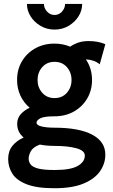

<svg xmlns="http://www.w3.org/2000/svg" viewBox="-20 -743 584 988"><path d="M67.9 -331.5Q67.9 -385.3 92.8 -427.5Q117.7 -469.7 161.4 -494.1Q205.1 -518.6 260.7 -518.6Q303.7 -518.6 340.8 -502.9Q360.4 -516.1 383.3 -523.9Q406.2 -531.7 435.5 -531.7Q485.4 -531.7 522 -515.6L493.2 -412.1Q465.8 -435.1 421.9 -437.5Q453.6 -391.1 453.6 -331.5Q453.6 -278.3 428.5 -235.8Q403.3 -193.4 359.9 -168.9Q316.4 -144.5 260.7 -144.5Q207.5 -144.5 187.7 -134.3Q168 -124 168 -111.3Q168 -98.6 193.8 -92.3Q219.7 -85.9 260.7 -85.9Q385.7 -85.9 453.9 -50.3Q522 -14.6 522 52.7Q522 98.6 494.9 137.9Q467.8 177.2 410.2 201.4Q352.5 225.6 260.7 225.6Q168.9 225.6 116.9 205.1Q64.9 184.6 43.5 150.4Q22 116.2 22 75.2Q22 35.2 43.5 8.1Q64.9 -19 101.6 -35.2Q68.4 -63.5 68.4 -105.5Q68.4 -134.8 86.7 -155.3Q105 -175.8 132.8 -188.5Q102.5 -213.9 85.2 -250.7Q67.9 -287.6 67.9 -331.5ZM173.3 -331.5Q173.3 -293 197.3 -265.6Q221.2 -238.3 260.7 -238.3Q300.3 -238.3 324.2 -265.6Q348.1 -293 348.1 -331.5Q348.1 -370.1 324.2 -397.5Q300.3 -424.8 260.7 -424.8Q221.2 -424.8 197.3 -397.5Q173.3 -370.1 173.3 -331.5ZM416.5 57.6Q416.5 31.7 372.8 19.8Q329.1 7.8 260.7 7.8Q219.2 7.8 185.1 1Q150.4 13.7 138.9 34.7Q127.4 55.7 127.4 73.2Q127.4 89.8 137.7 103.3Q147.9 116.7 176.5 124.3Q205.1 131.8 260.7 131.8Q343.8 131.8 380.1 110.8Q416.5 89.8 416.5 57.6ZM260.7 -590.8Q221.2 -590.8 189 -609.6Q156.7 -628.4 137.7 -658.4Q118.7 -688.5 118.7 -722.7H206.1Q206.1 -701.2 221.9 -683.6Q237.8 -666 260.7 -666Q283.7 -666 299.3 -683.6Q314.9 -701.2 314.9 -722.7H402.8Q402.8 -688.5 383.8 -658.4Q364.7 -628.4 332.5 -609.6Q300.3 -590.8 260.7 -590.8Z"/></svg>

Font: Giphurs Medium
Style: Regular
Weight: 500
Version: Version 0.920; ttfautohint (v1.8.4.7-5d5b)